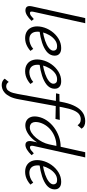

<svg xmlns="http://www.w3.org/2000/svg" viewBox="609 -1360 1040 2299"><g transform="rotate(90 1129.5 -211.0)"><path d="M104.6 5.2Q85.1 5.2 71.9 -2.8Q58.6 -10.7 54.6 -28.2Q50.6 -45.6 56.3 -72.5L197.3 -711H258.5L121.3 -89Q117.3 -70.1 120.2 -59.5Q123.2 -49 137.6 -49Q152.5 -49 169.2 -61.4Q186 -73.8 208.3 -95.3L230.5 -68.5Q196.9 -33.7 165.4 -14.3Q133.9 5.2 104.6 5.2Z M437.1 8.6Q385 8.6 350 -16.5Q315.1 -41.6 302.5 -86.9Q290 -132.2 303 -192.5Q317 -254.5 354.4 -307Q391.9 -359.5 444.2 -391.3Q496.5 -423.1 555.2 -423.1Q594.9 -423.1 616.1 -408.3Q637.3 -393.6 643.9 -370.7Q650.4 -347.8 644.9 -322.4Q635.8 -278.5 595.3 -246.7Q554.8 -215 491.7 -194.5Q428.6 -174 350.5 -163.4L352.6 -202.7Q419.3 -213.6 469.5 -231.3Q519.6 -249 549.8 -272Q580.1 -294.9 585.8 -319.3Q588.1 -329 585.7 -341.8Q583.3 -354.6 572 -364.4Q560.7 -374.2 534.2 -374.2Q493.6 -374.2 459.7 -348.6Q425.7 -322.9 401.8 -282.4Q377.9 -241.9 366.7 -196.8Q356.3 -150.6 361.7 -115.8Q367.1 -81 389.7 -61.5Q412.4 -42 450.7 -42Q475.8 -42 506.2 -52.7Q536.6 -63.4 566 -88.3L590 -54.8Q567.4 -34.5 541.9 -20Q516.5 -5.5 490.5 1.6Q464.5 8.6 437.1 8.6Z M833.1 8.6Q781 8.6 746 -16.5Q711.1 -41.6 698.5 -86.9Q686 -132.2 699 -192.5Q713 -254.5 750.4 -307Q787.9 -359.5 840.2 -391.3Q892.5 -423.1 951.2 -423.1Q990.9 -423.1 1012.1 -408.3Q1033.3 -393.6 1039.9 -370.7Q1046.4 -347.8 1040.9 -322.4Q1031.8 -278.5 991.3 -246.7Q950.8 -215 887.7 -194.5Q824.6 -174 746.5 -163.4L748.6 -202.7Q815.3 -213.6 865.5 -231.3Q915.6 -249 945.8 -272Q976.1 -294.9 981.8 -319.3Q984.1 -329 981.7 -341.8Q979.3 -354.6 968 -364.4Q956.7 -374.2 930.2 -374.2Q889.6 -374.2 855.7 -348.6Q821.7 -322.9 797.8 -282.4Q773.9 -241.9 762.7 -196.8Q752.3 -150.6 757.7 -115.8Q763.1 -81 785.7 -61.5Q808.4 -42 846.7 -42Q871.8 -42 902.2 -52.7Q932.6 -63.4 962 -88.3L986 -54.8Q963.4 -34.5 937.9 -20Q912.5 -5.5 886.5 1.6Q860.5 8.6 833.1 8.6Z M999.2 289Q971.7 289 952.6 279Q933.5 268.9 922.5 253.2L961.6 205.2Q970.5 219.3 983.6 227.3Q996.6 235.4 1015.6 235.4Q1031.4 235.4 1047.9 226.3Q1064.5 217.2 1079.5 187.9Q1094.6 158.6 1105.5 97.6L1199.3 -419.6Q1215.8 -510.2 1241.8 -567.5Q1267.7 -624.7 1299.3 -656.1Q1330.9 -687.5 1364.7 -699.2Q1398.5 -711 1429.8 -711Q1463.5 -711 1486 -700Q1508.4 -689.1 1521.5 -667.4L1479.7 -619.3Q1468.1 -637.5 1451.5 -647.4Q1434.9 -657.4 1408.5 -657.4Q1377.4 -657.4 1350.9 -639.6Q1324.4 -621.9 1303.1 -574.5Q1281.9 -527 1264.7 -436L1169.9 81.3Q1158.3 148.6 1137.3 189.7Q1116.4 230.7 1091.8 252.5Q1067.2 274.3 1042.9 281.6Q1018.5 289 999.2 289ZM1098 -361.4 1107.1 -401.9 1416.5 -406.3 1404.7 -354.8Z M1481 6.3Q1445.3 6.3 1418.7 -11.4Q1392.2 -29 1380.9 -63Q1369.5 -97.1 1378.5 -144.9Q1389.4 -201.5 1423 -251Q1456.6 -300.4 1506.3 -337.4Q1555.9 -374.5 1615.3 -395.6Q1674.6 -416.7 1737.9 -416.7L1803.3 -711H1865.5L1727.6 -89.9Q1723.6 -71.5 1727.6 -60.2Q1731.5 -49 1746 -49Q1760.8 -49 1777.6 -61.4Q1794.4 -73.8 1816.6 -95.3L1838.8 -68.5Q1804.2 -32.6 1772.7 -13.7Q1741.2 5.2 1715.7 5.2Q1695.6 5.2 1684.1 -5.2Q1672.5 -15.5 1670 -34.9Q1667.4 -54.2 1673 -78.8L1709 -243L1746.2 -277Q1732.5 -220 1705.4 -168.8Q1678.3 -117.6 1641.8 -78.1Q1605.3 -38.6 1564.1 -16.2Q1522.9 6.3 1481 6.3ZM1504.9 -47.4Q1537.4 -47.4 1570 -68Q1602.5 -88.5 1631 -122.7Q1659.4 -156.9 1680 -197.6Q1700.5 -238.3 1708.9 -278L1732.5 -388.8L1762.4 -365.8H1727.2Q1675.1 -365.8 1627.6 -349Q1580.1 -332.3 1541.5 -302.2Q1502.9 -272.2 1477.6 -231.9Q1452.3 -191.5 1443.5 -144.9Q1438.4 -115.3 1444.1 -93.3Q1449.8 -71.3 1465.9 -59.3Q1482 -47.4 1504.9 -47.4Z M2038.1 8.6Q1986 8.6 1951 -16.5Q1916.1 -41.6 1903.5 -86.9Q1891 -132.2 1904 -192.5Q1918 -254.5 1955.4 -307Q1992.9 -359.5 2045.2 -391.3Q2097.5 -423.1 2156.2 -423.1Q2195.9 -423.1 2217.1 -408.3Q2238.3 -393.6 2244.9 -370.7Q2251.4 -347.8 2245.9 -322.4Q2236.8 -278.5 2196.3 -246.7Q2155.8 -215 2092.7 -194.5Q2029.6 -174 1951.5 -163.4L1953.6 -202.7Q2020.3 -213.6 2070.5 -231.3Q2120.6 -249 2150.8 -272Q2181.1 -294.9 2186.8 -319.3Q2189.1 -329 2186.7 -341.8Q2184.3 -354.6 2173 -364.4Q2161.7 -374.2 2135.2 -374.2Q2094.6 -374.2 2060.7 -348.6Q2026.7 -322.9 2002.8 -282.4Q1978.9 -241.9 1967.7 -196.8Q1957.3 -150.6 1962.7 -115.8Q1968.1 -81 1990.7 -61.5Q2013.4 -42 2051.7 -42Q2076.8 -42 2107.2 -52.7Q2137.6 -63.4 2167 -88.3L2191 -54.8Q2168.4 -34.5 2142.9 -20Q2117.5 -5.5 2091.5 1.6Q2065.5 8.6 2038.1 8.6Z"/></g></svg>

Font: Ysabeau
Style: Bold Italic
Weight: 700
Italic angle: -12°
Designer: Christian Thalmann (Catharsis Fonts)
Version: Version 2.002